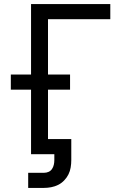

<svg xmlns="http://www.w3.org/2000/svg" viewBox="-20 -755 640 940"><path d="M118 165V91H195Q207 91 217.5 86.5Q228 82 234.5 72.5Q241 63 243.5 51.5Q246 40 246 29V0H132V-316H33V-390H132V-735H520V-661H215V-390H323V-316H215V-74H329V29Q329 47 326 65Q323 83 315 99Q307 115 294 128.5Q281 142 265 150Q249 158 231 161.5Q213 165 195 165Z"/></svg>

Font: Bmono
Style: Regular
Weight: 400
Monospace: yes
Designer: Belleve Invis
Foundry: Belleve Invis
Version: Version 11.2.2; ttfautohint (v1.8.2)